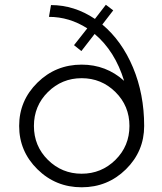

<svg xmlns="http://www.w3.org/2000/svg" viewBox="-20 -784 686 814"><path d="M413.8 -680Q496.2 -611.2 543.8 -498.1Q591.2 -385 591.2 -250Q591.2 -142.5 513.8 -66.2Q436.2 10 326.2 10Q216.2 10 138.8 -66.2Q61.2 -142.5 61.2 -250Q61.2 -357.5 138.8 -433.8Q216.2 -510 326.2 -510Q430 -510 506.2 -441.2Q467.5 -567.5 381.2 -640L325 -567.5L293.8 -592.5L350 -663.8Q273.8 -712.5 187.5 -712.5L196.2 -762.5Q295 -762.5 382.5 -703.8L428.8 -763.8L460 -740ZM183.1 -106.2Q242.5 -47.5 326.2 -47.5Q410 -47.5 469.4 -106.2Q528.8 -165 528.8 -250Q528.8 -335 469.4 -393.8Q410 -452.5 326.2 -452.5Q242.5 -452.5 183.1 -393.8Q123.8 -335 123.8 -250Q123.8 -165 183.1 -106.2Z"/></svg>

Font: Now Light
Style: Regular
Weight: 300
Designer: Alfredo Marco Pradil
Foundry: Alfredo Marco Pradil
Version: Version 1.002;PS 001.002;hotconv 1.0.88;makeotf.lib2.5.64775